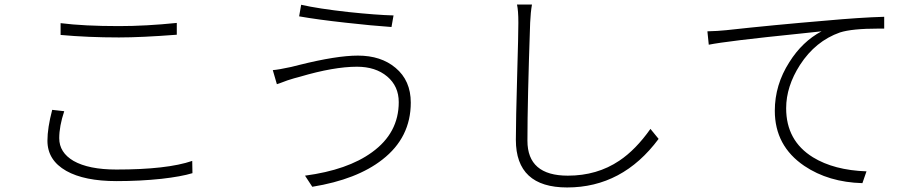

<svg xmlns="http://www.w3.org/2000/svg" viewBox="-20 -788 4040 846"><path d="M247 -634V-686Q350 -673 504 -673Q623 -673 759 -687V-635Q603 -623 504 -623Q368 -623 247 -634ZM189 -168Q189 -224 210 -304L263 -298Q241 -232 241 -179Q241 -116 304 -79Q371 -41 493 -41Q716 -41 827 -79L828 -25Q779 -10 691 0Q597 10 494 10Q352 10 272 -35Q189 -82 189 -168Z M1182 -479Q1208 -481 1263 -493Q1274 -496 1299 -502Q1463 -543 1557 -543Q1659 -543 1723 -489Q1790 -433 1790 -336Q1790 -182 1665 -85Q1553 3 1356 35L1324 -14Q1512 -39 1619 -117Q1737 -202 1737 -338Q1737 -408 1686 -451Q1635 -494 1553 -494Q1451 -494 1302 -450Q1284 -445 1276 -443Q1250 -436 1212 -421Q1204 -418 1200 -417ZM1298 -716 1307 -767Q1381 -750 1515 -735Q1638 -722 1714 -720L1705 -669Q1618 -675 1503 -688Q1376 -702 1298 -716Z M2253 -172Q2253 -255 2259 -465Q2264 -634 2264 -688Q2264 -742 2258 -768H2324Q2318 -734 2316 -688Q2304 -343 2304 -168Q2304 -14 2482 -14Q2611 -14 2709 -80Q2781 -128 2846 -220L2882 -176Q2723 38 2479 38Q2253 38 2253 -172Z M3097 -650Q3142 -651 3180 -655Q3389 -678 3617 -697Q3770 -711 3876 -714V-662Q3864 -662 3851 -662Q3734 -662 3681 -645Q3573 -607 3505 -502Q3444 -407 3444 -311Q3444 -168 3562 -95Q3655 -38 3798 -33L3780 19Q3631 15 3524 -57Q3394 -145 3394 -300Q3394 -414 3458 -514Q3515 -605 3600 -650Q3579 -648 3506 -640Q3182 -607 3103 -591Z"/></svg>

Font: Source Han Sans Light
Style: Regular
Weight: 300
Designer: Ryoko NISHIZUKA Ë•øÂ°öÊ∂ºÂ≠ê (kana & ideographs); Paul D. Hunt (Latin, Greek & Cyrillic); Wenlong ZHANG Âº†ÊñáÈæô (bopom
Foundry: Adobe Systems Incorporated
Version: Version 1.004;PS 1.004;hotconv 1.0.82;makeotf.lib2.5.63406; 